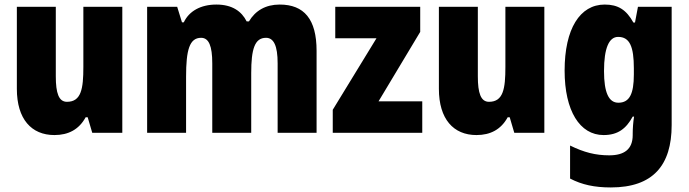

<svg xmlns="http://www.w3.org/2000/svg" viewBox="-20 -649 3024 843"><path d="M517 -619H346V-355C346 -260 337 -202 274 -202C238 -202 225 -240 225 -314V-619H54V-259C54 -126 118 -56 219 -56C281 -56 327 -81 356 -134H365L385 -66H517Z M1208 -629C1146 -629 1101 -602 1073 -555H1063C1041 -599 1000 -629 930 -629C861 -629 810 -600 787 -551H779L758 -619H626V-66H797V-312C797 -430 812 -483 863 -483C897 -483 912 -447 912 -371V-66H1083V-328C1083 -433 1098 -483 1148 -483C1182 -483 1199 -448 1199 -371V-66H1370V-426C1370 -565 1315 -629 1208 -629Z M1834 -66V-204H1642L1825 -509V-619H1452V-481H1633L1441 -167V-66Z M2370 -619H2199V-355C2199 -260 2190 -202 2127 -202C2091 -202 2078 -240 2078 -314V-619H1907V-259C1907 -126 1971 -56 2072 -56C2134 -56 2180 -81 2209 -134H2218L2238 -66H2370Z M2635 -629C2526 -629 2459 -522 2459 -339C2459 -162 2526 -56 2630 -56C2693 -56 2729 -84 2758 -137H2764C2760 -115 2758 -83 2758 -63V-56C2758 7 2720 33 2655 33C2595 33 2544 20 2483 -10V135C2535 162 2590 174 2662 174C2847 174 2929 77 2929 -100V-619H2781L2768 -550H2761C2730 -606 2694 -629 2635 -629ZM2694 -487C2745 -487 2763 -444 2763 -349V-322C2763 -237 2744 -198 2695 -198C2653 -198 2632 -242 2632 -337C2632 -438 2654 -487 2694 -487Z"/></svg>

Font: Noto Sans Malayalam UI Condensed Black
Style: Regular
Weight: 900
Width: 3
Designer: Jelle Bosma - Monotype Design Team
Foundry: Monotype Imaging Inc.
Version: Version 2.104